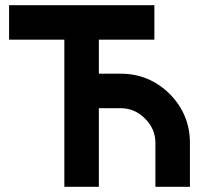

<svg xmlns="http://www.w3.org/2000/svg" viewBox="-20 -720 798 740"><path d="M15 -700V-567H228V0H361V-303H445Q499 -303 539 -263Q579 -223 579 -169V0H712V-169Q712 -279 634 -358Q555 -436 445 -436H361V-567H575V-700Z"/></svg>

Font: Unageo
Style: Bold
Weight: 700
Designer: Richard Sepsi
Foundry: Richard Sepsi
Version: Version 2.000